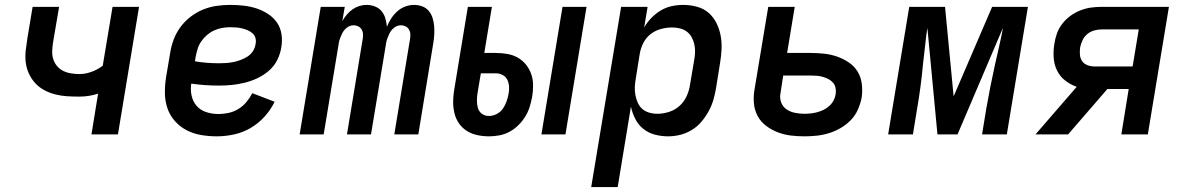

<svg xmlns="http://www.w3.org/2000/svg" viewBox="-20 -548 4840 783"><path d="M353 0 380 -166Q361 -160 342 -157Q323 -154 304 -154Q279 -154 254 -155.5Q229 -157 205.5 -163Q182 -169 160.5 -180.5Q139 -192 123.5 -209Q108 -226 98 -247.5Q88 -269 85 -293.5Q82 -318 85 -343.5Q88 -369 92 -394L113 -520H221L197 -379Q194 -361 193 -343Q192 -325 196.5 -309Q201 -293 211.5 -280Q222 -267 236.5 -259.5Q251 -252 268.5 -249Q286 -246 304 -246Q328 -246 353 -255Q378 -264 399 -280L439 -520H547L461 0Z M864 8Q831 8 799.5 2.5Q768 -3 741 -17Q714 -31 693.5 -54Q673 -77 663 -106Q653 -135 652.5 -167Q652 -199 657 -232L674 -332Q678 -359 688 -386Q698 -413 715.5 -437Q733 -461 757 -479.5Q781 -498 808 -509Q835 -520 863 -524Q891 -528 918 -528Q946 -528 973 -525Q1000 -522 1025 -514Q1050 -506 1072.5 -491.5Q1095 -477 1109.5 -456Q1124 -435 1128 -408Q1132 -381 1127 -354Q1123 -328 1110.5 -303Q1098 -278 1076.5 -259.5Q1055 -241 1029.5 -229Q1004 -217 977.5 -210.5Q951 -204 925 -201.5Q899 -199 873 -199Q844 -199 815.5 -201Q787 -203 760 -207Q756 -182 761.5 -157.5Q767 -133 782.5 -115.5Q798 -98 822 -90.5Q846 -83 871 -83Q891 -83 912 -87.5Q933 -92 952 -103.5Q971 -115 985 -132Q999 -149 1009 -168L1100 -133Q1084 -100 1058.5 -72Q1033 -44 1001 -25.5Q969 -7 933.5 0.5Q898 8 864 8ZM873 -290Q888 -290 902.5 -291Q917 -292 932 -295Q947 -298 961.5 -303.5Q976 -309 989.5 -317.5Q1003 -326 1011.5 -339.5Q1020 -353 1022 -367Q1025 -380 1022 -392Q1019 -404 1010 -412Q1001 -420 990.5 -424.5Q980 -429 968 -432Q956 -435 943.5 -436Q931 -437 918 -437Q902 -437 885.5 -434Q869 -431 853.5 -424Q838 -417 824.5 -405.5Q811 -394 801 -379.5Q791 -365 786 -349Q781 -333 778 -317L775 -298Q798 -294 823 -292Q848 -290 873 -290Z M1202 0 1288 -520H1386L1376 -462Q1384 -476 1394.5 -488.5Q1405 -501 1418 -510Q1431 -519 1445.5 -523.5Q1460 -528 1475 -528Q1493 -528 1509.5 -521.5Q1526 -515 1536.5 -502Q1547 -489 1551.5 -473Q1556 -457 1558 -439Q1565 -457 1575.5 -473Q1586 -489 1600.5 -502Q1615 -515 1633 -521.5Q1651 -528 1668 -528Q1686 -528 1702 -522Q1718 -516 1728.5 -503.5Q1739 -491 1744 -475Q1749 -459 1750.5 -442Q1752 -425 1751 -407.5Q1750 -390 1747 -372L1686 0H1588L1652 -388Q1654 -399 1653.5 -409Q1653 -419 1648 -427.5Q1643 -436 1634 -440.5Q1625 -445 1615 -445Q1605 -445 1596 -440.5Q1587 -436 1580 -428.5Q1573 -421 1568.5 -412Q1564 -403 1560.5 -393.5Q1557 -384 1555 -375Q1553 -366 1552 -356L1493 0H1395L1459 -388Q1461 -399 1460.5 -409Q1460 -419 1455 -427.5Q1450 -436 1441 -440.5Q1432 -445 1422 -445Q1412 -445 1403 -440.5Q1394 -436 1387 -428.5Q1380 -421 1375.5 -412Q1371 -403 1367.5 -393.5Q1364 -384 1362 -375Q1360 -366 1359 -356L1300 0Z M2188 0 2274 -520H2372L2286 0ZM1974 8Q1950 8 1926.5 3Q1903 -2 1884 -14Q1865 -26 1852 -44.5Q1839 -63 1833.5 -85.5Q1828 -108 1828 -132Q1828 -156 1832 -180L1888 -520H1986L1955 -332H2002Q2026 -332 2049 -328Q2072 -324 2091.5 -313Q2111 -302 2125 -284.5Q2139 -267 2146.5 -245.5Q2154 -224 2154 -200Q2154 -176 2150 -152Q2146 -131 2139.5 -110.5Q2133 -90 2121 -71Q2109 -52 2093 -36.5Q2077 -21 2057.5 -10.5Q2038 0 2016.5 4Q1995 8 1974 8ZM1974 -75Q1990 -75 2005.5 -83Q2021 -91 2030.5 -104.5Q2040 -118 2045.5 -133.5Q2051 -149 2054 -165Q2057 -180 2056 -195Q2055 -210 2049 -222.5Q2043 -235 2030 -242Q2017 -249 2002 -249H1941L1927 -166Q1925 -151 1925 -135.5Q1925 -120 1929.5 -106Q1934 -92 1946 -83.5Q1958 -75 1974 -75Z M2391 215 2513 -520H2621L2607 -436Q2619 -457 2636.5 -475Q2654 -493 2675 -505.5Q2696 -518 2719.5 -523Q2743 -528 2766 -528Q2795 -528 2822.5 -520.5Q2850 -513 2870 -495.5Q2890 -478 2902 -453.5Q2914 -429 2919 -402Q2924 -375 2922.5 -346Q2921 -317 2916 -288L2900 -188Q2896 -164 2889 -140Q2882 -116 2869.5 -93.5Q2857 -71 2840 -51Q2823 -31 2800.5 -17.5Q2778 -4 2753.5 2Q2729 8 2705 8Q2677 8 2650.5 1Q2624 -6 2603.5 -22.5Q2583 -39 2571 -62.5Q2559 -86 2553 -113L2499 215ZM2661 -84Q2684 -84 2708 -91.5Q2732 -99 2751 -116Q2770 -133 2780.5 -156.5Q2791 -180 2794 -203L2811 -303Q2814 -319 2814.5 -335.5Q2815 -352 2811.5 -367.5Q2808 -383 2800.5 -396.5Q2793 -410 2781 -419Q2769 -428 2753.5 -432Q2738 -436 2721 -436Q2699 -436 2676 -430Q2653 -424 2634 -409.5Q2615 -395 2604 -373.5Q2593 -352 2589 -329L2573 -229Q2570 -212 2569 -195Q2568 -178 2571 -161.5Q2574 -145 2580.5 -130Q2587 -115 2598.5 -104.5Q2610 -94 2626.5 -89Q2643 -84 2661 -84Z M3260 8Q3231 8 3203.5 4.5Q3176 1 3150.5 -9Q3125 -19 3103.5 -35.5Q3082 -52 3069.5 -75.5Q3057 -99 3054.5 -127Q3052 -155 3057 -183L3113 -520H3221L3190 -332H3286Q3314 -332 3341.5 -329Q3369 -326 3394.5 -317Q3420 -308 3442 -293Q3464 -278 3477.5 -256Q3491 -234 3494.5 -206Q3498 -178 3494 -150Q3489 -125 3478.5 -101Q3468 -77 3449.5 -58Q3431 -39 3407.5 -25.5Q3384 -12 3359 -4.5Q3334 3 3309 5.5Q3284 8 3260 8ZM3260 -84Q3274 -84 3287 -85.5Q3300 -87 3313 -90.5Q3326 -94 3338.5 -100Q3351 -106 3362 -116Q3373 -126 3379.5 -138.5Q3386 -151 3388 -164Q3390 -177 3387.5 -189.5Q3385 -202 3377 -211Q3369 -220 3358.5 -225.5Q3348 -231 3336 -234.5Q3324 -238 3311 -239Q3298 -240 3285 -240H3174L3163 -168Q3159 -149 3165.5 -131Q3172 -113 3187 -102.5Q3202 -92 3221.5 -88Q3241 -84 3260 -84Z M3602 0 3688 -520H3834L3869 -155L4026 -520H4172L4086 0H3985L4002 -104Q4010 -150 4019 -195.5Q4028 -241 4038 -286L4050 -338Q4055 -362 4060.5 -386Q4066 -410 4070 -434L3885 0H3803L3762 -434Q3758 -410 3755.5 -386Q3753 -362 3750 -338L3744 -286Q3740 -241 3734 -195.5Q3728 -150 3720 -104L3703 0Z M4203 0 4371 -194Q4345 -203 4324 -219.5Q4303 -236 4291 -260Q4279 -284 4277 -312.5Q4275 -341 4280 -370Q4283 -391 4290.5 -412Q4298 -433 4312.5 -451.5Q4327 -470 4345.5 -483.5Q4364 -497 4385.5 -505.5Q4407 -514 4428.5 -517Q4450 -520 4471 -520H4747L4661 0H4553L4583 -185H4496L4336 0ZM4443 -277H4599L4624 -428H4472Q4457 -428 4441.5 -423.5Q4426 -419 4414 -409Q4402 -399 4395 -384.5Q4388 -370 4385 -355Q4383 -340 4384 -325.5Q4385 -311 4392.5 -299.5Q4400 -288 4414 -282.5Q4428 -277 4443 -277Z"/></svg>

Font: Iosevka Semibold Extended
Style: Italic
Weight: 600
Width: 7
Italic angle: -9°
Monospace: yes
Designer: Belleve Invis
Foundry: Belleve Invis
Version: Version 32.5.0; ttfautohint (v1.8.4)